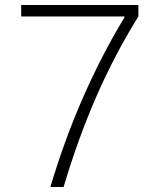

<svg xmlns="http://www.w3.org/2000/svg" viewBox="-20 -750 640 770"><path d="M182 0Q238 -188 312.5 -358Q387 -528 479 -680V-684H65V-730H535V-684Q442 -535 368 -366.5Q294 -198 235 0Z"/></svg>

Font: M PLUS Code Latin 60 Light
Style: Regular
Weight: 300
Width: 7
Monospace: yes
Designer: Coji Morishita
Foundry: UNDERFOREST DESIGN
Version: Version 1.005; ttfautohint (v1.8.3)